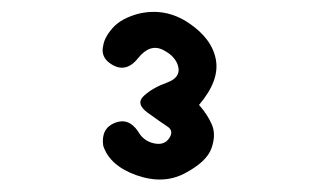

<svg xmlns="http://www.w3.org/2000/svg" viewBox="-20 -763 540 317"><path d="M208 -740.2Q252.9 -751 291.5 -725.1Q330.1 -699.2 336.4 -664.6Q342.8 -629.9 308.6 -589.8Q323.2 -573.2 330.1 -556.6Q336.9 -540 329.1 -518.1Q321.3 -496.1 285.6 -477.1Q250 -458 205.6 -473.6Q161.1 -489.3 150.4 -522.5Q146.5 -550.8 169.4 -560.1Q192.4 -569.3 208 -545.9Q216.8 -530.3 233.9 -526.4Q251 -522.5 259.3 -534.7Q267.6 -546.9 256.3 -554.2Q245.1 -561.5 224.1 -576.7Q203.1 -591.8 217.8 -605Q232.4 -618.2 255.4 -626.5Q278.3 -634.8 274.4 -652.3Q270.5 -669.9 249 -680.7Q227.5 -691.4 208 -667Q185.5 -638.7 158.2 -661.1Q146.5 -671.9 150.4 -687.5Q152.3 -701.2 166 -716.8Q179.7 -732.4 208 -740.2Z"/></svg>

Font: JasonHandwriting1
Style: Regular
Weight: 400
Version: Version 1.48.20